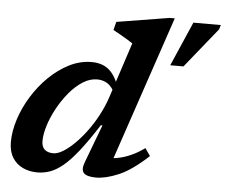

<svg xmlns="http://www.w3.org/2000/svg" viewBox="-53 -796 1021 868"><g transform="rotate(5 458.0 -362.0)"><path d="M464 -369.5Q449 -403.5 428 -417Q407 -430.5 380.5 -430.5Q347 -430.5 314.8 -409.8Q282.5 -389 254.2 -355Q226 -321 204.2 -281Q182.5 -241 170.2 -201.8Q158 -162.5 158 -132Q158 -105.5 172 -93Q186 -80.5 211.5 -80.5Q230.5 -80.5 255 -95.2Q279.5 -110 306.5 -136.5Q333.5 -163 359.2 -197.8Q385 -232.5 406.2 -272.5Q427.5 -312.5 441.5 -354.5L524 -606.5Q515 -613 499 -622.5Q483 -632 465.5 -642Q448 -652 434 -659.5L443.5 -697L682.5 -736H705.5L469.5 -37.5L442 -81.5Q471.5 -79.5 500.5 -84.5Q529.5 -89.5 560.2 -102.8Q591 -116 624.5 -140L648 -106Q573.5 -37 515.2 -12.5Q457 12 413.5 12Q372 12 357.8 -2.8Q343.5 -17.5 357 -53L422 -225.5H414.5Q366.5 -150.5 329.2 -103.5Q292 -56.5 261 -31.5Q230 -6.5 202.2 2.8Q174.5 12 146.5 12Q110.5 12 80.8 -2Q51 -16 33.5 -44.2Q16 -72.5 16 -114.5Q16 -164 33.5 -218.2Q51 -272.5 82.5 -323.5Q114 -374.5 156.2 -415.8Q198.5 -457 247.5 -481.8Q296.5 -506.5 349 -506.5Q398.5 -506.5 429 -479.5Q459.5 -452.5 475.5 -399ZM703.5 -523 791 -724H915.5L909.5 -704L763.5 -523Z"/></g></svg>

Font: Newsreader 9pt SemiBold
Style: Italic
Weight: 600
Italic angle: -17°
Designer: Hugues Gentile
Foundry: Production Type
Version: Version 1.003